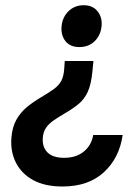

<svg xmlns="http://www.w3.org/2000/svg" viewBox="-20 -672 504 716"><path d="M328.5 -444.5 324.5 -404.5Q320 -358.5 307.8 -330.8Q295.5 -303 274 -285Q252.5 -267 220.5 -248.5Q197.5 -235 179.8 -222.8Q162 -210.5 151.5 -195.2Q141 -180 139.5 -156.5Q137.5 -123 157.5 -103.2Q177.5 -83.5 219 -83.5Q264.5 -83.5 293 -107.2Q321.5 -131 327.5 -168.5H437.5Q425 -82.5 367.2 -29.5Q309.5 23.5 213 23.5Q147.5 23.5 104 -0.2Q60.5 -24 39.5 -65.2Q18.5 -106.5 22.5 -157.5Q25.5 -197.5 40.8 -225Q56 -252.5 80.2 -272.5Q104.5 -292.5 133.5 -309.5Q163 -327 181.2 -340.2Q199.5 -353.5 208.5 -370.5Q217.5 -387.5 219.5 -415.5L221.5 -444.5ZM292 -652.5Q326.5 -652.5 344.5 -629Q362.5 -605.5 358.5 -572.5Q355 -540 332.8 -518.2Q310.5 -496.5 276 -496.5Q241.5 -496.5 224.2 -518.5Q207 -540.5 209.5 -572.5Q212.5 -608 235.5 -630.2Q258.5 -652.5 292 -652.5Z"/></svg>

Font: Karla
Style: Bold Italic
Weight: 700
Italic angle: -8°
Designer: Jonathan Pinhorn
Version: Version 2.004;gftools[0.9.33]